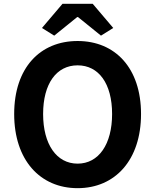

<svg xmlns="http://www.w3.org/2000/svg" viewBox="-20 -968 810 1002"><path d="M385 14C581 14 716 -133 716 -373C716 -613 581 -754 385 -754C189 -754 54 -614 54 -373C54 -133 189 14 385 14ZM385 -114C275 -114 205 -215 205 -373C205 -532 275 -627 385 -627C495 -627 565 -532 565 -373C565 -215 495 -114 385 -114ZM199 -822 263 -782 383 -879H387L507 -782L571 -822L464 -948H306Z"/></svg>

Font: Noto Sans T Chinese Bold
Style: Bold
Weight: 700
Designer: Ryoko NISHIZUKA (kana & ideographs); Paul D. Hunt (Latin, Greek & Cyrillic); Wenlong ZHANG (bopomofo); Sandoll Communica
Foundry: Adobe Systems Incorporated
Version: Version 1.000;PS 1;hotconv 1.0.78;makeotf.lib2.5.61930